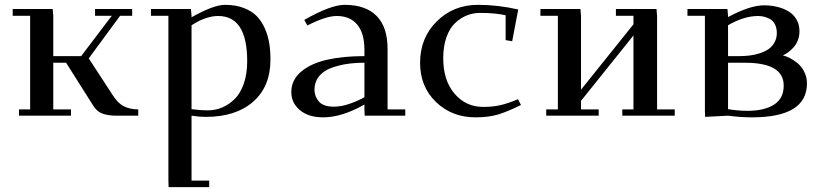

<svg xmlns="http://www.w3.org/2000/svg" viewBox="-20 -476 3385 790"><path d="M32.2 -411.1V-439H196.8L199.2 -411.1V-245.1H314L439.9 -411.1H371.1V-439H523.9V-411.1H474.1L345.2 -235.8L439 -91.8Q462.9 -52.7 488.5 -39.3Q514.2 -25.9 548.8 -25.9V0H459Q425.8 0 402.3 -8.3Q378.9 -16.6 363.8 -41L252 -217.8H199.2V-25.9H272V0H58.1V-25.9H104V-411.1Z M601.1 -411.1V-439H765.6L768.1 -411.1V-404.8Q858.4 -456.1 905.8 -456.1Q949.7 -456.1 983.2 -443.1Q1016.6 -430.2 1036.9 -409.2Q1057.1 -388.2 1070.1 -358.2Q1083 -328.1 1087.9 -297.6Q1092.8 -267.1 1092.8 -231Q1092.8 -119.6 1021.5 -57.4Q950.2 4.9 826.7 4.9Q797.9 4.9 768.1 0V267.1H840.8V293.9H673.8L672.9 267.1V-411.1ZM768.1 -26.9Q801.8 -22 835.9 -22Q866.2 -22 894 -33.7Q921.9 -45.4 945.6 -68.6Q969.2 -91.8 983.2 -132.1Q997.1 -172.4 997.1 -224.1Q997.1 -410.2 877.9 -410.2Q856.4 -410.2 834.5 -403.6Q812.5 -397 799.3 -390.1Q786.1 -383.3 768.1 -372.1Z M1178.7 -97.2Q1178.7 -147.5 1219.2 -181.4Q1259.8 -215.3 1325.7 -230.2Q1391.6 -245.1 1479.5 -245.1V-270Q1479.5 -339.8 1449.7 -375Q1419.9 -410.2 1365.7 -410.2Q1320.8 -410.2 1244.6 -371.1L1231.9 -394Q1340.8 -456.1 1397.5 -456.1Q1484.9 -456.1 1529.8 -410.2Q1574.7 -364.3 1574.7 -274.9V-25.9H1647.5V0H1480.5L1479.5 -23.9V-45.9Q1386.7 6.8 1309.6 6.8Q1249.5 6.8 1214.1 -22.7Q1178.7 -52.2 1178.7 -97.2ZM1273.9 -106.9Q1273.9 -79.6 1292 -58.3Q1310.1 -37.1 1353.5 -37.1Q1385.3 -37.1 1420.4 -49.6Q1455.6 -62 1479.5 -76.2V-217.8Q1439.9 -217.8 1405.8 -212.6Q1371.6 -207.5 1340.6 -195.6Q1309.6 -183.6 1291.7 -160.9Q1273.9 -138.2 1273.9 -106.9Z M1708.5 -217.8Q1708.5 -319.8 1776.9 -387.9Q1845.2 -456.1 1947.3 -456.1Q2027.8 -456.1 2112.3 -437L2087.4 -306.2L2060.5 -311V-413.1Q2018.1 -422.9 1954.6 -422.9Q1926.8 -422.9 1901.4 -412.8Q1876 -402.8 1853.3 -381.8Q1830.6 -360.8 1817.1 -323.2Q1803.7 -285.6 1803.7 -235.8Q1803.7 -145.5 1850.1 -90.8Q1896.5 -36.1 1968.3 -36.1Q2009.3 -36.1 2041.5 -43.9Q2073.7 -51.8 2111.3 -67.9L2123.5 -43.9Q2064.9 -15.1 2026.9 -4.2Q1988.8 6.8 1936.5 6.8Q1839.4 6.8 1773.9 -56.2Q1708.5 -119.1 1708.5 -217.8Z M2203.6 -411.1V-439H2368.2L2370.6 -411.1V-106.9L2586.4 -376V-411.1H2514.2V-439H2681.2L2683.6 -411.1V-25.9H2756.3V0H2540.5V-25.9H2586.4V-330.1L2370.6 -61V-25.9H2443.4V0H2227.5V-25.9H2275.4V-411.1Z M2808.6 -411.1V-439H2973.1L2975.6 -411.1V-405.8Q3065.9 -454.1 3123.5 -454.1Q3151.4 -454.1 3176.5 -448.2Q3201.7 -442.4 3222.9 -430.2Q3244.1 -418 3256.8 -396.7Q3269.5 -375.5 3269.5 -347.2Q3269.5 -326.7 3262.2 -308.8Q3254.9 -291 3243.4 -279.1Q3231.9 -267.1 3221.4 -259.8Q3210.9 -252.4 3201.2 -248Q3214.4 -245.1 3230 -237.1Q3245.6 -229 3262 -215.6Q3278.3 -202.1 3289.3 -180.4Q3300.3 -158.7 3300.3 -132.8Q3300.3 6.8 3074.2 6.8Q3026.4 6.8 2975.6 0L2881.3 4.9L2880.4 -20V-411.1ZM2975.6 -26.9Q3016.1 -20 3056.2 -20Q3124 -20 3164.3 -45.2Q3204.6 -70.3 3204.6 -124Q3204.6 -217.8 3045.4 -217.8H2975.6ZM2975.6 -245.1H3021.5Q3043.9 -245.1 3064.5 -247.6Q3085 -250 3106 -256.8Q3127 -263.7 3142.1 -273.9Q3157.2 -284.2 3166.7 -301.3Q3176.3 -318.4 3176.3 -339.8Q3176.3 -361.3 3168.2 -376.5Q3160.2 -391.6 3147.2 -398.2Q3134.3 -404.8 3122.8 -407.5Q3111.3 -410.2 3099.6 -410.2Q3041 -410.2 2975.6 -372.1Z"/></svg>

Font: Dehuti
Style: Bold
Weight: 700
Version: Version 1.2